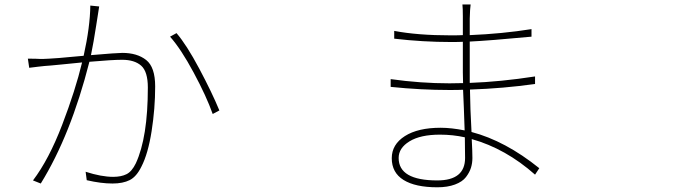

<svg xmlns="http://www.w3.org/2000/svg" viewBox="-20 -796 3040 844"><path d="M377 -771.5 416 -767.6Q414.1 -756.8 402.8 -683.6Q391.6 -610.4 379.9 -553.7Q495.1 -563.5 517.6 -563.5Q583 -563.5 622.6 -532.2Q662.1 -501 662.1 -416Q662.1 -319.3 646.5 -219.7Q630.9 -120.1 601.6 -63.5Q580.1 -19.5 550.3 -4.4Q520.5 10.7 474.6 10.7Q423.8 10.7 361.3 -3.9L356.4 -41Q425.8 -18.6 477.5 -18.6Q512.7 -18.6 536.1 -30.3Q559.6 -42 577.1 -78.1Q629.9 -192.4 629.9 -411.1Q629.9 -481.4 600.6 -507.3Q571.3 -533.2 516.6 -533.2Q474.6 -533.2 373 -524.4Q291 -202.1 159.2 10.7L125 -2.9Q195.3 -95.7 253.4 -247.6Q311.5 -399.4 340.8 -521.5Q310.5 -518.6 252 -512.7Q193.4 -506.8 175.8 -505.9L148.4 -502.9Q121.1 -500 108.4 -498L102.5 -538.1Q140.6 -538.1 151.9 -537.1Q163.1 -536.1 195.8 -538.1Q228.5 -540 239.3 -541Q250 -542 287.6 -545.4Q325.2 -548.8 347.7 -550.8Q376 -677.7 377 -771.5ZM727.5 -634.8 755.9 -650.4Q799.8 -599.6 856 -494.1Q912.1 -388.7 944.3 -310.5L915 -294.9Q887.7 -372.1 831.5 -476.6Q775.4 -581.1 727.5 -634.8Z M2024.4 -101.6Q2024.4 -112.3 2023.9 -143.1Q2023.4 -173.8 2023.4 -192.4Q1970.7 -204.1 1914.1 -204.1Q1828.1 -204.1 1780.3 -174.8Q1732.4 -145.5 1732.4 -101.6Q1732.4 -2.9 1902.3 -2.9Q2024.4 -2.9 2024.4 -101.6ZM2350.6 -56.6 2332 -28.3Q2203.1 -142.6 2053.7 -184.6Q2056.6 -128.9 2056.6 -101.6Q2056.6 -79.1 2050.3 -58.6Q2043.9 -38.1 2028.3 -17.6Q2012.7 2.9 1980 15.1Q1947.3 27.3 1902.3 27.3Q1805.7 27.3 1753.9 -4.9Q1702.1 -37.1 1702.1 -100.6Q1702.1 -161.1 1759.8 -197.8Q1817.4 -234.4 1917 -234.4Q1963.9 -234.4 2022.5 -222.7Q2021.5 -256.8 2019 -321.8Q2016.6 -386.7 2015.6 -401.4Q1996.1 -400.4 1956.1 -400.4Q1830.1 -400.4 1697.3 -414.1V-448.2Q1829.1 -429.7 1956.1 -429.7Q1994.1 -429.7 2015.6 -430.7Q2014.6 -448.2 2014.6 -476.6V-612.3Q1998 -611.3 1962.9 -611.3Q1838.9 -611.3 1712.9 -626V-660.2Q1815.4 -640.6 1961.9 -640.6Q1997.1 -640.6 2014.6 -641.6V-724.6Q2014.6 -760.7 2012.7 -776.4H2048.8Q2045.9 -756.8 2044.9 -713.9V-641.6Q2187.5 -647.5 2316.4 -668V-634.8Q2128.9 -617.2 2044.9 -613.3V-431.6Q2180.7 -436.5 2332 -460V-426.8Q2192.4 -407.2 2045.9 -402.3Q2046.9 -319.3 2052.7 -215.8Q2201.2 -176.8 2350.6 -56.6Z"/></svg>

Font: Bpmf Zihi Sans ExtraLight
Style: ExtraLight
Weight: 250
Foundry: But Ko
Version: Version 1.320